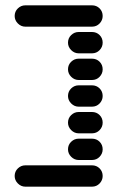

<svg xmlns="http://www.w3.org/2000/svg" viewBox="-20 -710 440 720"><path d="M35 -50Q35 -34 47 -22Q59 -10 75 -10H325Q342 -10 353.5 -22Q365 -34 365 -50Q365 -67 353.5 -78.5Q342 -90 325 -90H75Q59 -90 47 -78.5Q35 -67 35 -50ZM235 -150Q235 -134 247 -122Q259 -110 275 -110H325Q342 -110 353.5 -122Q365 -134 365 -150Q365 -167 353.5 -178.5Q342 -190 325 -190H275Q259 -190 247 -178.5Q235 -167 235 -150ZM235 -250Q235 -234 247 -222Q259 -210 275 -210H325Q342 -210 353.5 -222Q365 -234 365 -250Q365 -267 353.5 -278.5Q342 -290 325 -290H275Q259 -290 247 -278.5Q235 -267 235 -250ZM235 -350Q235 -334 247 -322Q259 -310 275 -310H325Q342 -310 353.5 -322Q365 -334 365 -350Q365 -367 353.5 -378.5Q342 -390 325 -390H275Q259 -390 247 -378.5Q235 -367 235 -350ZM235 -450Q235 -434 247 -422Q259 -410 275 -410H325Q342 -410 353.5 -422Q365 -434 365 -450Q365 -467 353.5 -478.5Q342 -490 325 -490H275Q259 -490 247 -478.5Q235 -467 235 -450ZM235 -550Q235 -534 247 -522Q259 -510 275 -510H325Q342 -510 353.5 -522Q365 -534 365 -550Q365 -567 353.5 -578.5Q342 -590 325 -590H275Q259 -590 247 -578.5Q235 -567 235 -550ZM35 -650Q35 -634 47 -622Q59 -610 75 -610H325Q342 -610 353.5 -622Q365 -634 365 -650Q365 -667 353.5 -678.5Q342 -690 325 -690H75Q59 -690 47 -678.5Q35 -667 35 -650Z"/></svg>

Font: Matrix Sans Raster
Style: Regular
Weight: 400
Designer: Brad Neil
Version: Version 1.100